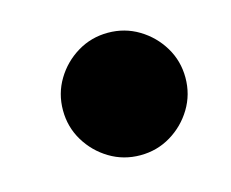

<svg xmlns="http://www.w3.org/2000/svg" viewBox="-54 -591 507 421"><g transform="rotate(-15 200.0 -380.0)"><path d="M80 -380Q80 -342 99 -310.5Q118 -279 149.5 -260Q181 -241 219 -241Q257 -241 288.5 -260Q320 -279 339 -310.5Q358 -342 358 -380Q358 -418 339 -449.5Q320 -481 288.5 -500Q257 -519 219 -519Q181 -519 149.5 -500Q118 -481 99 -449.5Q80 -418 80 -380Z"/></g></svg>

Font: text-security-disc
Style: Regular
Weight: 400
Monospace: yes
Foundry: Oskari Noppa
Version: Version 3.000;hotconv 1.0.118;makeotfexe 2.5.65603